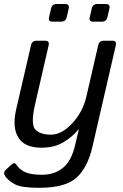

<svg xmlns="http://www.w3.org/2000/svg" viewBox="-27 -711 598 935"><path d="M51.8 -178.7 124 -490.7Q128.9 -512.7 150.9 -512.7H192.9Q214.8 -512.7 210 -490.7L143.6 -202.1Q121.6 -106 144.8 -80.6Q168 -55.2 221.7 -55.2Q273.4 -55.2 325 -110.6Q376.5 -166 394 -242.2L451.2 -490.7Q456.1 -512.7 478 -512.7H520Q542 -512.7 537.1 -490.7L422.9 4.4Q399.9 104.5 345.7 154.1Q291.5 203.6 163.1 203.6Q79.6 203.6 47.9 187.5Q16.1 171.4 0 149.4Q-14.2 129.9 1 116.2L28.3 90.8Q43.9 76.7 52.7 90.8Q67.4 114.3 95.2 127.2Q123 140.1 178.2 140.1Q237.3 140.1 279.1 106.7Q320.8 73.2 338.9 -4.9Q350.1 -54.7 356.9 -80.6H355Q326.2 -44.9 281.7 -18.3Q237.3 8.3 175.3 8.3Q92.3 8.3 62 -41.7Q31.7 -91.8 51.8 -178.7ZM228.5 -605.5Q206.5 -605.5 211.9 -627.4L221.7 -669.4Q226.6 -691.4 248.5 -691.4H290.5Q312.5 -691.4 307.6 -669.4L297.9 -627.4Q292.5 -605.5 270.5 -605.5ZM426.8 -605.5Q404.8 -605.5 410.2 -627.4L419.9 -669.4Q424.8 -691.4 446.8 -691.4H488.8Q510.7 -691.4 505.9 -669.4L496.1 -627.4Q490.7 -605.5 468.8 -605.5Z"/></svg>

Font: Istok Web
Style: BoldItalic
Weight: 700
Italic angle: -13°
Designer: Andrey V. Panov
Foundry: Andrey V. Panov
Version: Version 1.0.2g